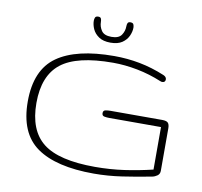

<svg xmlns="http://www.w3.org/2000/svg" viewBox="-81 -811 954 908"><g transform="rotate(10 396.0 -357.5)"><path d="M426.3 10.3Q244.6 10.3 152.3 -54.9Q60.1 -120.1 60.1 -272Q60.1 -423.8 152.3 -489Q244.6 -554.2 426.3 -554.2Q489.3 -554.2 549.3 -542.7Q609.4 -531.2 670.4 -505.9Q685.1 -499.5 685.1 -487.3Q685.1 -472.7 669.4 -472.7Q666 -472.7 660.2 -475.1Q604 -498.5 543.5 -510.3Q482.9 -522 426.3 -522Q252.4 -522 177 -462.6Q101.6 -403.3 101.6 -272Q101.6 -140.6 177 -81.3Q252.4 -22 426.3 -22Q498.5 -22 566.9 -31.7Q635.3 -41.5 701.7 -57.6V-261.7H452.6Q440.9 -261.7 429.4 -263.9Q418 -266.1 418 -278.8Q418 -291.5 429.2 -293.7Q440.4 -295.9 452.6 -295.9H701.7Q722.2 -295.9 729.5 -288.1Q736.8 -280.3 736.8 -261.7V-57.6Q736.8 -42.5 725.6 -34.4Q714.4 -26.4 701.7 -23.9Q629.4 -9.8 561.5 0.2Q493.7 10.3 426.3 10.3ZM396.5 -613.3Q361.8 -613.3 340.8 -627.4Q319.8 -641.6 310.5 -662.1Q301.3 -682.6 301.3 -702.1Q301.3 -710.4 304.4 -717.5Q307.6 -724.6 319.3 -724.6Q329.6 -724.6 332.5 -718Q335.4 -711.4 335.4 -702.1Q335.4 -679.7 348.4 -660.4Q361.3 -641.1 396.5 -641.1Q431.6 -641.1 444.6 -660.4Q457.5 -679.7 457.5 -702.1Q457.5 -711.4 460.4 -718Q463.4 -724.6 473.6 -724.6Q485.4 -724.6 488.5 -717.5Q491.7 -710.4 491.7 -702.1Q491.7 -682.6 482.4 -662.1Q473.1 -641.6 452.4 -627.4Q431.6 -613.3 396.5 -613.3Z"/></g></svg>

Font: Gruppo
Style: Regular
Weight: 400
Designer: Vernon Adams
Foundry: Vernon Adams
Version: Version 1.001; ttfautohint (v1.8.4.7-5d5b);gftools[0.9.28]